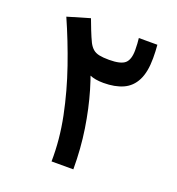

<svg xmlns="http://www.w3.org/2000/svg" viewBox="-128 -809 843 913"><g transform="rotate(20 293.0 -352.0)"><path d="M233.9 0Q235.8 -110.8 212.4 -225.6Q189 -340.3 149.9 -453.4Q110.8 -566.4 64.5 -670.9L177.2 -704.1Q189.9 -670.4 197.3 -651.6Q204.6 -632.8 210 -620.8Q215.3 -608.9 221.7 -595.2Q231.4 -576.7 243.7 -566.2Q255.9 -555.7 275.1 -551.5Q294.4 -547.4 325.2 -547.4Q383.8 -547.4 405.3 -566.2Q426.8 -585 426.8 -633.3Q426.8 -652.8 425.8 -665.5Q424.8 -678.2 423.3 -693.4H517.1Q518.6 -679.7 519.3 -660.2Q520 -640.6 520 -626Q520 -556.2 498.5 -513.9Q477.1 -471.7 436.3 -453.4Q395.5 -435.1 337.9 -435.1Q294.9 -435.1 267.3 -447.3Q239.7 -459.5 223.6 -478.5Q207.5 -497.6 198.7 -518.1L233.9 -535.6Q264.6 -466.8 289.6 -382.3Q314.5 -297.9 329.3 -201.7Q344.2 -105.5 344.2 0Z"/></g></svg>

Font: Cascadia Mono Medium
Style: Regular
Weight: 500
Monospace: yes
Designer: Aaron Bell
Foundry: Saja Typeworks
Version: Version 2407.024